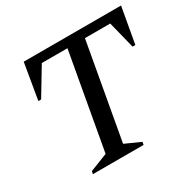

<svg xmlns="http://www.w3.org/2000/svg" viewBox="-148 -810 962 960"><g transform="rotate(-30 333.5 -330.0)"><path d="M123 0 127 -16 229 -56 328 -609H180L86 -453H70L105 -660H667L630 -453H614L575 -609H429L330 -56L419 -16L416 0Z"/></g></svg>

Font: Spectral SC Medium
Style: Italic
Weight: 500
Italic angle: -10°
Designer: Jean-Baptiste Levee
Foundry: Production Type
Version: Version 2.001